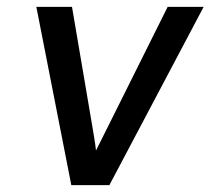

<svg xmlns="http://www.w3.org/2000/svg" viewBox="-20 -540 640 560"><path d="M188 0 86 -520H190L249 -173Q252 -155 255 -137Q258 -119 260 -101Q269 -119 278 -137Q287 -155 296 -173L469 -520H574L299 0Z"/></svg>

Font: Iosevka SS04 Md Ex Obl
Style: Regular
Weight: 500
Width: 7
Italic angle: -9°
Monospace: yes
Designer: Belleve Invis
Foundry: Belleve Invis
Version: Version 19.0.0; ttfautohint (v1.8.4)